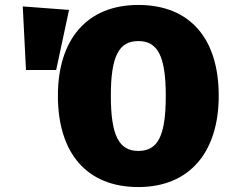

<svg xmlns="http://www.w3.org/2000/svg" viewBox="-20 -736 924 776"><path d="M539 -716C330 -716 214 -575 214 -349C214 -118 330 20 539 20C748 20 864 -123 864 -349C864 -580 748 -716 539 -716ZM72 -710 85 -453H207L259 -696ZM539 -570C617 -570 650 -510 650 -349C650 -188 619 -126 539 -126C461 -126 428 -188 428 -349C428 -510 461 -570 539 -570Z"/></svg>

Font: Fira Sans Heavy
Style: Regular
Weight: 900
Designer: bBox Type GmbH & Carrois Corporate GbR & Edenspiekermann AG
Foundry: bBox Type GmbH & Carrois Corporate GbR & Edenspiekermann AG
Version: Version 4.300;PS 004.300;hotconv 1.0.88;makeotf.lib2.5.64775